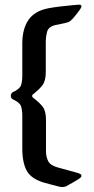

<svg xmlns="http://www.w3.org/2000/svg" viewBox="-20 -650 397 807"><path d="M240.7 136.2Q236.8 136.2 223.4 133.1Q210 129.9 194.1 125.5Q178.2 121.1 167 118.2Q112.3 102.5 93 68.6Q73.7 34.7 73.7 -26.9V-163.6Q73.7 -185.5 68.8 -202.1Q64 -218.8 35.2 -231.9Q25.4 -236.8 25.4 -247.1Q25.4 -258.3 35.2 -263.2Q64 -276.4 68.8 -293Q73.7 -309.6 73.7 -330.6V-466.8Q73.7 -528.3 99.6 -566.2Q125.5 -604 183.1 -615.2Q203.1 -619.1 232.2 -622.6Q261.2 -626 284.9 -628.2Q308.6 -630.4 312.5 -630.4Q322.3 -630.4 322.3 -624Q322.3 -619.1 318.8 -614.3Q315.4 -609.4 313 -605.5Q308.1 -598.6 301.3 -590.1Q294.4 -581.5 284.7 -570.3Q273.9 -559.1 266.1 -556.6Q261.7 -555.2 250.5 -552.5Q239.3 -549.8 227.8 -547.6Q216.3 -545.4 211.9 -544.4Q183.6 -537.6 178 -516.4Q172.4 -495.1 172.4 -472.7V-348.1Q172.4 -311 159.4 -293.2Q146.5 -275.4 121.1 -255.4Q121.1 -255.4 118.2 -253.2Q115.2 -251 115.2 -247.1Q115.2 -242.2 118.2 -240Q121.1 -237.8 121.1 -237.8Q146.5 -218.3 159.9 -200.7Q173.3 -183.1 173.3 -145.5V-13.2Q173.3 7.8 182.1 26.4Q190.9 44.9 220.7 53.2L309.1 77.6Q314.5 79.6 318.4 81.8Q322.3 84 322.3 89.4Q322.3 93.8 316.4 98.4Q310.5 103 303.7 106.9Q297.9 110.4 283.2 118.9Q268.6 127.4 258.3 132.8Q254.4 134.8 249 135.5Q243.7 136.2 240.7 136.2Z"/></svg>

Font: David Libre
Style: Bold
Weight: 700
Designer: Ismar David, J. Victor Gaultney, Annie Olsen and Meir Sadan
Foundry: Monotype Imaging Inc. & SIL International
Version: Version 1.100; ttfautohint (v1.8.4.7-5d5b)